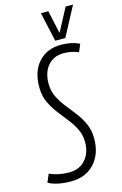

<svg xmlns="http://www.w3.org/2000/svg" viewBox="-157 -959 651 1027"><g transform="rotate(-15 168.5 -445.5)"><path d="M341 -689 323 -646Q286 -663 240 -663Q187 -663 154.5 -626Q122 -589 122 -525Q122 -486 138 -453Q154 -420 178 -390Q202 -360 226 -328.5Q250 -297 266 -261Q282 -225 282 -180Q282 -95 234 -42.5Q186 10 103 10Q67 10 34.5 3.5Q2 -3 -21 -16L-2 -61Q47 -39 106 -39Q164 -39 197 -77Q230 -115 230 -174Q230 -213 214 -246Q198 -279 174 -309Q150 -339 126 -370.5Q102 -402 85.5 -438.5Q69 -475 69 -521Q69 -609 115.5 -659.5Q162 -710 241 -710Q270 -710 295 -704.5Q320 -699 341 -689ZM358 -901 272 -739H216L180 -901H221L249 -773L317 -901Z"/></g></svg>

Font: Georama Condensed Light
Style: Italic
Weight: 300
Width: 3
Italic angle: -9°
Designer: Jean-Baptiste Levee
Foundry: Production Type
Version: Version 1.000